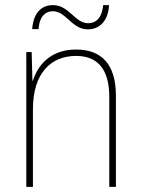

<svg xmlns="http://www.w3.org/2000/svg" viewBox="-20 -732 553 752"><path d="M106 -618H131C135 -672 161 -688 187 -688C239 -688 261 -617 324 -617C369 -617 404 -649 407 -712H384C379 -658 353 -641 325 -641C274 -641 250 -712 188 -712C143 -712 111 -683 106 -618ZM278 -538C178 -538 128 -477 109 -416H107L104 -528H83V0H109V-305C109 -446 180 -513 278 -513C359 -513 408 -465 408 -352V0H434V-357C434 -481 377 -538 278 -538Z"/></svg>

Font: Noto Sans Arabic UI SmCn Th
Style: Regular
Weight: 100
Width: 4
Designer: Monotype Design Team, Nadine Chahine and Nizar Qandah
Foundry: Monotype Imaging Inc.
Version: Version 2.010